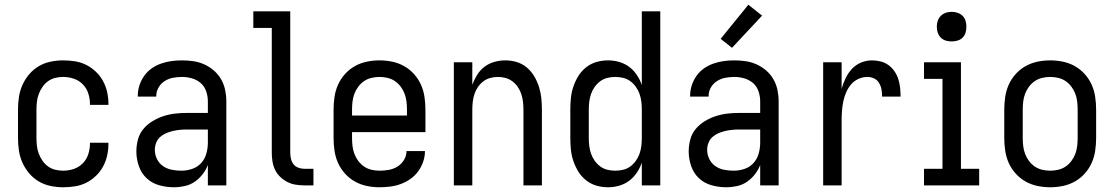

<svg xmlns="http://www.w3.org/2000/svg" viewBox="-20 -783 4706 811"><path d="M247 8Q220 8 193.5 2.5Q167 -3 144 -16.5Q121 -30 103.5 -50.5Q86 -71 75 -95.5Q64 -120 60 -146.5Q56 -173 56 -200V-320Q56 -347 60 -373.5Q64 -400 75 -424.5Q86 -449 103.5 -469.5Q121 -490 144 -503.5Q167 -517 193.5 -522.5Q220 -528 247 -528Q272 -528 297 -524Q322 -520 344 -509Q366 -498 384.5 -480.5Q403 -463 415 -441Q427 -419 432.5 -394.5Q438 -370 438 -345V-340H360V-343Q360 -366 353 -388Q346 -410 330 -426.5Q314 -443 292 -450.5Q270 -458 247 -458Q230 -458 213.5 -454Q197 -450 183 -440Q169 -430 159.5 -416Q150 -402 144 -386.5Q138 -371 136 -354Q134 -337 134 -320V-200Q134 -183 136 -166Q138 -149 144 -133.5Q150 -118 159.5 -104Q169 -90 183 -80Q197 -70 213.5 -66Q230 -62 247 -62Q270 -62 292 -69.5Q314 -77 330 -93.5Q346 -110 353 -132Q360 -154 360 -177V-180H438V-175Q438 -150 432.5 -125.5Q427 -101 415 -79Q403 -57 384.5 -39.5Q366 -22 344 -11Q322 0 297 4Q272 8 247 8Z M714 8Q683 8 652.5 -0.5Q622 -9 599.5 -30Q577 -51 566.5 -81.5Q556 -112 556 -143Q556 -168 562.5 -193Q569 -218 585 -237.5Q601 -257 623 -270.5Q645 -284 669 -292Q693 -300 718 -303Q743 -306 769 -306H858V-355Q858 -376 851 -397Q844 -418 828 -432Q812 -446 791 -452Q770 -458 749 -458Q730 -458 711 -454.5Q692 -451 675.5 -440.5Q659 -430 649.5 -413Q640 -396 640 -377V-375H562V-378Q562 -401 569 -422.5Q576 -444 589 -462.5Q602 -481 620.5 -494Q639 -507 660.5 -514.5Q682 -522 704 -525Q726 -528 749 -528Q773 -528 797 -524.5Q821 -521 843 -511Q865 -501 883.5 -485Q902 -469 914 -448Q926 -427 931 -403Q936 -379 936 -355V0H858V-86Q850 -65 835.5 -46.5Q821 -28 802 -15Q783 -2 760 3Q737 8 714 8ZM746 -62Q769 -62 791.5 -69.5Q814 -77 829.5 -94Q845 -111 851.5 -134Q858 -157 858 -180V-236H769Q754 -236 739 -234.5Q724 -233 709.5 -229.5Q695 -226 681 -220Q667 -214 656 -204Q645 -194 639.5 -179.5Q634 -165 634 -150Q634 -130 643 -111.5Q652 -93 668.5 -81.5Q685 -70 705 -66Q725 -62 746 -62Z M1304 0H1266Q1247 0 1228.5 -3Q1210 -6 1193.5 -14.5Q1177 -23 1163.5 -36Q1150 -49 1142 -65.5Q1134 -82 1131 -100.5Q1128 -119 1128 -138V-665H1050V-735H1206V-138Q1206 -125 1209 -112Q1212 -99 1220 -89Q1228 -79 1240.5 -74.5Q1253 -70 1266 -70H1304Z M1583 8Q1556 8 1529.5 2.5Q1503 -3 1479.5 -16Q1456 -29 1437.5 -49.5Q1419 -70 1408 -94.5Q1397 -119 1393 -146Q1389 -173 1389 -200V-320Q1389 -347 1393 -374Q1397 -401 1408 -425.5Q1419 -450 1437.5 -470.5Q1456 -491 1479.5 -504Q1503 -517 1529.5 -522.5Q1556 -528 1583 -528Q1610 -528 1636.5 -522.5Q1663 -517 1686.5 -504Q1710 -491 1728.5 -470.5Q1747 -450 1758 -425.5Q1769 -401 1773 -374Q1777 -347 1777 -320V-225H1467V-200Q1467 -183 1469 -166Q1471 -149 1477 -133Q1483 -117 1493.5 -103Q1504 -89 1518 -79.5Q1532 -70 1549 -66Q1566 -62 1583 -62Q1603 -62 1622.5 -65.5Q1642 -69 1659 -79.5Q1676 -90 1686.5 -107.5Q1697 -125 1697 -145H1775Q1775 -122 1767.5 -100Q1760 -78 1746.5 -59.5Q1733 -41 1714 -27.5Q1695 -14 1673.5 -6Q1652 2 1629 5Q1606 8 1583 8ZM1699 -295V-320Q1699 -337 1697 -354Q1695 -371 1689 -387Q1683 -403 1672.5 -417Q1662 -431 1648 -440.5Q1634 -450 1617 -454Q1600 -458 1583 -458Q1566 -458 1549 -454Q1532 -450 1518 -440.5Q1504 -431 1493.5 -417Q1483 -403 1477 -387Q1471 -371 1469 -354Q1467 -337 1467 -320V-295Z M1897 0V-520H1975V-425Q1983 -447 1995.5 -467Q2008 -487 2026.5 -501Q2045 -515 2068 -521.5Q2091 -528 2114 -528Q2139 -528 2162.5 -521Q2186 -514 2205 -498Q2224 -482 2236.5 -461Q2249 -440 2256.5 -416.5Q2264 -393 2266.5 -368.5Q2269 -344 2269 -320V0H2191V-320Q2191 -337 2189 -353.5Q2187 -370 2182 -385.5Q2177 -401 2167.5 -415Q2158 -429 2145 -439Q2132 -449 2116 -453.5Q2100 -458 2083 -458Q2066 -458 2050 -453.5Q2034 -449 2021 -439Q2008 -429 1998.5 -415Q1989 -401 1984 -385.5Q1979 -370 1977 -353.5Q1975 -337 1975 -320V0Z M2548 8Q2523 8 2499 1Q2475 -6 2455.5 -21.5Q2436 -37 2423 -58Q2410 -79 2402 -102.5Q2394 -126 2391.5 -150.5Q2389 -175 2389 -200V-320Q2389 -345 2391.5 -369.5Q2394 -394 2402 -417.5Q2410 -441 2423 -462Q2436 -483 2455.5 -498.5Q2475 -514 2499 -521Q2523 -528 2548 -528Q2572 -528 2595 -521.5Q2618 -515 2637 -501Q2656 -487 2669.5 -467Q2683 -447 2691 -424V-735H2769V0H2691V-96Q2683 -73 2669.5 -53Q2656 -33 2637 -19Q2618 -5 2595 1.5Q2572 8 2548 8ZM2579 -62Q2596 -62 2612.5 -66Q2629 -70 2642.5 -80Q2656 -90 2666 -104Q2676 -118 2681.5 -134Q2687 -150 2689 -166.5Q2691 -183 2691 -200V-320Q2691 -337 2689 -353.5Q2687 -370 2681.5 -386Q2676 -402 2666 -416Q2656 -430 2642.5 -440Q2629 -450 2612.5 -454Q2596 -458 2579 -458Q2562 -458 2545.5 -454Q2529 -450 2515.5 -440Q2502 -430 2492 -416Q2482 -402 2476.5 -386Q2471 -370 2469 -353.5Q2467 -337 2467 -320V-200Q2467 -183 2469 -166.5Q2471 -150 2476.5 -134Q2482 -118 2492 -104Q2502 -90 2515.5 -80Q2529 -70 2545.5 -66Q2562 -62 2579 -62Z M3047 8Q3016 8 2985.5 -0.5Q2955 -9 2932.5 -30Q2910 -51 2899.5 -81.5Q2889 -112 2889 -143Q2889 -168 2895.5 -193Q2902 -218 2918 -237.5Q2934 -257 2956 -270.5Q2978 -284 3002 -292Q3026 -300 3051 -303Q3076 -306 3102 -306H3191V-355Q3191 -376 3184 -397Q3177 -418 3161 -432Q3145 -446 3124 -452Q3103 -458 3082 -458Q3063 -458 3044 -454.5Q3025 -451 3008.5 -440.5Q2992 -430 2982.5 -413Q2973 -396 2973 -377V-375H2895V-378Q2895 -401 2902 -422.5Q2909 -444 2922 -462.5Q2935 -481 2953.5 -494Q2972 -507 2993.5 -514.5Q3015 -522 3037 -525Q3059 -528 3082 -528Q3106 -528 3130 -524.5Q3154 -521 3176 -511Q3198 -501 3216.5 -485Q3235 -469 3247 -448Q3259 -427 3264 -403Q3269 -379 3269 -355V0H3191V-86Q3183 -65 3168.5 -46.5Q3154 -28 3135 -15Q3116 -2 3093 3Q3070 8 3047 8ZM3079 -62Q3102 -62 3124.5 -69.5Q3147 -77 3162.5 -94Q3178 -111 3184.5 -134Q3191 -157 3191 -180V-236H3102Q3087 -236 3072 -234.5Q3057 -233 3042.5 -229.5Q3028 -226 3014 -220Q3000 -214 2989 -204Q2978 -194 2972.5 -179.5Q2967 -165 2967 -150Q2967 -130 2976 -111.5Q2985 -93 3001.5 -81.5Q3018 -70 3038 -66Q3058 -62 3079 -62ZM3072 -581 3024 -619 3141 -763 3199 -717Z M3457 0V-520H3535V-408Q3541 -430 3551.5 -452Q3562 -474 3578 -491.5Q3594 -509 3616.5 -518.5Q3639 -528 3663 -528Q3681 -528 3699.5 -523.5Q3718 -519 3733 -508Q3748 -497 3758.5 -481.5Q3769 -466 3774.5 -448.5Q3780 -431 3782 -412.5Q3784 -394 3784 -375H3706Q3706 -390 3703.5 -404.5Q3701 -419 3693.5 -432Q3686 -445 3672.5 -451.5Q3659 -458 3644 -458Q3624 -458 3605.5 -449.5Q3587 -441 3574.5 -426Q3562 -411 3554 -392.5Q3546 -374 3542 -354.5Q3538 -335 3536.5 -315Q3535 -295 3535 -276V0Z M3883 0V-70H3961V-450H3883V-520H4039V-70H4116V0ZM4000 -608Q3987 -608 3975 -611.5Q3963 -615 3954 -624Q3945 -633 3941 -645Q3937 -657 3937 -670Q3937 -683 3941 -695Q3945 -707 3954 -716Q3963 -725 3975 -729Q3987 -733 4000 -733Q4012 -733 4024.5 -729Q4037 -725 4046 -716Q4055 -707 4058.5 -695Q4062 -683 4062 -670Q4062 -657 4058.5 -645Q4055 -633 4046 -624Q4037 -615 4024.5 -611.5Q4012 -608 4000 -608Z M4416 8Q4389 8 4362.5 2.5Q4336 -3 4312.5 -16Q4289 -29 4270.5 -49.5Q4252 -70 4241 -94.5Q4230 -119 4226 -146Q4222 -173 4222 -200V-320Q4222 -347 4226 -374Q4230 -401 4241 -425.5Q4252 -450 4270.5 -470.5Q4289 -491 4312.5 -504Q4336 -517 4362.5 -522.5Q4389 -528 4416 -528Q4443 -528 4469.5 -522.5Q4496 -517 4519.5 -504Q4543 -491 4561.5 -470.5Q4580 -450 4591 -425.5Q4602 -401 4606 -374Q4610 -347 4610 -320V-200Q4610 -173 4606 -146Q4602 -119 4591 -94.5Q4580 -70 4561.5 -49.5Q4543 -29 4519.5 -16Q4496 -3 4469.5 2.5Q4443 8 4416 8ZM4416 -62Q4433 -62 4450 -66Q4467 -70 4481 -79.5Q4495 -89 4505.5 -103Q4516 -117 4522 -133Q4528 -149 4530 -166Q4532 -183 4532 -200V-320Q4532 -337 4530 -354Q4528 -371 4522 -387Q4516 -403 4505.5 -417Q4495 -431 4481 -440.5Q4467 -450 4450 -454Q4433 -458 4416 -458Q4399 -458 4382 -454Q4365 -450 4351 -440.5Q4337 -431 4326.5 -417Q4316 -403 4310 -387Q4304 -371 4302 -354Q4300 -337 4300 -320V-200Q4300 -183 4302 -166Q4304 -149 4310 -133Q4316 -117 4326.5 -103Q4337 -89 4351 -79.5Q4365 -70 4382 -66Q4399 -62 4416 -62Z"/></svg>

Font: Huly
Style: Regular
Weight: 400
Designer: Belleve Invis
Foundry: Belleve Invis
Version: Version 33.2.5; ttfautohint (v1.8.4)